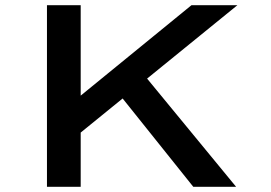

<svg xmlns="http://www.w3.org/2000/svg" viewBox="-20 -720 1045 740"><path d="M254 -179 239 -309 718 -700H895ZM161 0V-700H291V0ZM725 0 429 -370 510 -462 890 0Z"/></svg>

Font: Lexend Tera Medium
Style: Regular
Weight: 500
Designer: Bonnie Shaver-Troup, Thomas Jockin
Foundry: Lexend
Version: Version 1.007